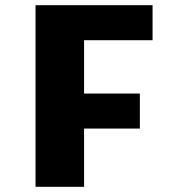

<svg xmlns="http://www.w3.org/2000/svg" viewBox="-20 -720 690 740"><path d="M117 0V-700H568V-565H304V-359.5H519V-224.5H304V0Z"/></svg>

Font: Trispace ExtraBold
Style: Regular
Weight: 800
Designer: Tyler Finck
Foundry: Etcetera Type Company
Version: Version 1.210; ttfautohint (v1.8.3)